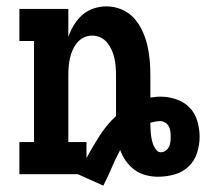

<svg xmlns="http://www.w3.org/2000/svg" viewBox="-20 -548 648 604"><path d="M225 0H41V-101H87V-419H41V-520H195V-432Q202 -452 213 -470Q224 -488 239.5 -501.5Q255 -515 275 -521.5Q295 -528 315 -528Q339 -528 362 -518.5Q385 -509 401 -491.5Q417 -474 427.5 -451.5Q438 -429 443.5 -405.5Q449 -382 451 -358Q453 -334 453 -310V-241Q461 -242 468.5 -243Q476 -244 484 -244Q509 -244 533.5 -236Q558 -228 575.5 -210.5Q593 -193 600.5 -168Q608 -143 608 -118Q608 -92 600 -67Q592 -42 573 -24Q554 -6 528.5 1Q503 8 477 8Q458 8 438.5 3Q419 -2 403.5 -13.5Q388 -25 376.5 -41Q365 -57 358 -76Q343 -48 331 -19.5Q319 9 305 36ZM252 -51Q271 -86 293 -120.5Q315 -155 345 -183V-310Q345 -324 344 -337.5Q343 -351 340 -364.5Q337 -378 331.5 -390.5Q326 -403 317.5 -413.5Q309 -424 296.5 -430Q284 -436 270 -436Q256 -436 243.5 -430Q231 -424 222.5 -413.5Q214 -403 208.5 -390.5Q203 -378 200 -364.5Q197 -351 196 -337.5Q195 -324 195 -310V-101H252ZM486 -69Q494 -69 501 -74Q508 -79 511.5 -86Q515 -93 516 -101.5Q517 -110 517 -118Q517 -126 516 -134.5Q515 -143 511 -150.5Q507 -158 499.5 -162.5Q492 -167 484 -167Q476 -167 468.5 -165.5Q461 -164 453 -162V-157Q453 -149 453.5 -140.5Q454 -132 455 -123.5Q456 -115 458 -106.5Q460 -98 463 -90.5Q466 -83 472 -76Q478 -69 486 -69Z"/></svg>

Font: Iosevka HT Extended
Style: Bold
Weight: 700
Width: 7
Monospace: yes
Designer: Belleve Invis
Foundry: Belleve Invis
Version: Version 32.3.0; ttfautohint (v1.8.4)